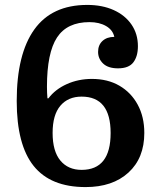

<svg xmlns="http://www.w3.org/2000/svg" viewBox="-20 -751 652 781"><path d="M173 -351H177Q205 -388 252 -409Q299 -430 354 -430Q418 -430 465.5 -402.5Q513 -375 540 -325.5Q567 -276 567 -210Q567 -108 502.5 -49Q438 10 328 10Q185.8 10 116.9 -76Q48 -162 48 -340Q48 -531 119.5 -631Q191 -731 335 -731Q396 -731 442.5 -710Q489 -689 515 -651Q541 -613 541 -563Q541 -522 522.5 -497.5Q504 -473 460 -473Q420 -473 399.5 -492.5Q379 -512 379 -540Q379 -568 397 -584.5Q415 -601 445 -601Q439 -629 411.5 -645Q384 -661 344 -661Q253 -661 212 -598.6Q171 -536.1 171 -398Q171 -384 171.5 -374Q172 -364 173 -351ZM430 -209.9Q430 -358 312 -358Q257 -358 225.5 -320.8Q194 -283.7 194 -210.3Q194 -136 225.5 -98Q257 -60 312 -60Q430 -60 430 -209.9Z"/></svg>

Font: Domine
Style: Regular
Weight: 400
Designer: Pablo Impallari, Rodrigo Fuenzalida, Brenda Gallo
Foundry: Pablo Impallari, Rodrigo Fuenzalida, Brenda Gallo
Version: Version 2.000;September 19, 2022;FontCreator 14.0.0.2877 64-